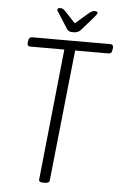

<svg xmlns="http://www.w3.org/2000/svg" viewBox="-58 -895 588 937"><g transform="rotate(5 236.0 -426.0)"><path d="M189 2Q167 2 169 -12L236 -654H69Q53 -654 55 -672L57 -682Q58 -700 75 -700H458Q473 -700 472 -683L470 -672Q469 -654 452 -654H289L221 -12Q220 2 198 2ZM367 -854Q382 -854 382 -847Q382 -840 366 -822L309 -757Q296 -742 273 -742Q258 -742 251.5 -745Q245 -748 240 -756L197 -823Q193 -830 189 -835.5Q185 -841 185 -845Q185 -854 201 -854Q213 -854 226 -839L276 -786L337 -839Q354 -854 367 -854Z"/></g></svg>

Font: Asap Condensed Condensed ExtraLight
Style: Italic
Weight: 200
Width: 3
Italic angle: -6°
Designer: Pablo Cosgaya
Foundry: Omnibus-Type
Version: Version 3.001; ttfautohint (v1.8.4.7-5d5b)